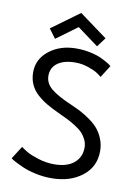

<svg xmlns="http://www.w3.org/2000/svg" viewBox="-95 -920 713 994"><g transform="rotate(10 262.0 -423.0)"><path d="M139.5 -702 103.5 -750.5 250 -857.5 396.5 -750 360.5 -701.5 250 -783ZM258 -672Q297 -672 332.8 -664.2Q368.5 -656.5 391.8 -645.2Q415 -634 428.2 -625.8Q441.5 -617.5 446.5 -612.5L406 -548.5Q394.5 -558.5 379.5 -568Q364.5 -577.5 332.2 -588.5Q300 -599.5 265.5 -599.5Q206.5 -599.5 172.8 -575.5Q139 -551.5 139 -508.5Q139 -468 173.8 -439.8Q208.5 -411.5 281 -380.5Q312 -367 335.8 -354.5Q359.5 -342 386.2 -322.8Q413 -303.5 430.2 -282.5Q447.5 -261.5 459 -232.2Q470.5 -203 470.5 -169.5Q470.5 -87 406.8 -37.5Q343 12 245 12Q203.5 12 162.2 3Q121 -6 92.8 -18.5Q64.5 -31 47.5 -40.2Q30.5 -49.5 26 -54L69 -121.5Q81.5 -111.5 102 -99.5Q122.5 -87.5 164 -74.5Q205.5 -61.5 246.5 -61.5Q314.5 -61.5 351.2 -92.2Q388 -123 388 -173.5Q388 -195.5 378.8 -214.8Q369.5 -234 356 -248.5Q342.5 -263 318.8 -278Q295 -293 274.8 -303.2Q254.5 -313.5 223.5 -327.5Q185.5 -345 158.8 -360.8Q132 -376.5 107.5 -398.8Q83 -421 70.5 -449.5Q58 -478 58 -512.5Q58 -582 115.8 -627Q173.5 -672 258 -672Z"/></g></svg>

Font: League Spartan
Style: Regular
Weight: 350
Foundry: The League of Moveable Type
Version: Version 2.002